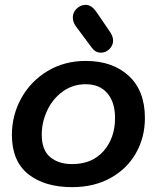

<svg xmlns="http://www.w3.org/2000/svg" viewBox="-20 -769 642 791"><path d="M29 -214Q29 -294 67.5 -364Q106 -434 175.5 -476Q245 -518 333 -518Q444 -518 510.5 -456.5Q577 -395 577 -283Q577 -203 540 -138Q503 -73 435 -35.5Q367 2 277 2Q164 2 96.5 -51.5Q29 -105 29 -214ZM454 -283Q454 -347 422.5 -384.5Q391 -422 333 -422Q280 -422 238.5 -392Q197 -362 174.5 -314Q152 -266 152 -214Q152 -151 186.5 -122Q221 -93 277 -93Q360 -93 407 -147Q454 -201 454 -283ZM357 -574 293 -660Q280 -678 280 -697Q280 -718 296 -733.5Q312 -749 333 -749Q357 -749 377 -720L435 -635Q446 -617 446 -602Q446 -582 431 -567Q416 -552 396 -552Q384 -552 375 -557Q366 -562 357 -574Z"/></svg>

Font: Mali SemiBold
Style: Italic
Weight: 600
Italic angle: -10°
Version: Version 1.000; ttfautohint (v1.6)